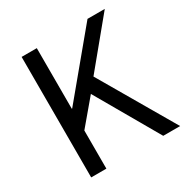

<svg xmlns="http://www.w3.org/2000/svg" viewBox="-167 -873 981 1012"><g transform="rotate(-30 323.0 -366.5)"><path d="M100.6 0V-733.4H193V-364.6H195.4L501.6 -733.4H606.7L376.8 -454.5L642 0H539.1L319.2 -381.9L193 -232.2V0Z"/></g></svg>

Font: Noto Sans TC
Style: Regular
Weight: 100
Designer: Ryoko NISHIZUKA 西塚涼子 (kana, bopomofo & ideographs); Paul D. Hunt (Latin, Greek & Cyrillic); Sandoll Communications 산돌커뮤니
Foundry: Adobe
Version: Version 2.004;hotconv 1.0.118;makeotfexe 2.5.65603